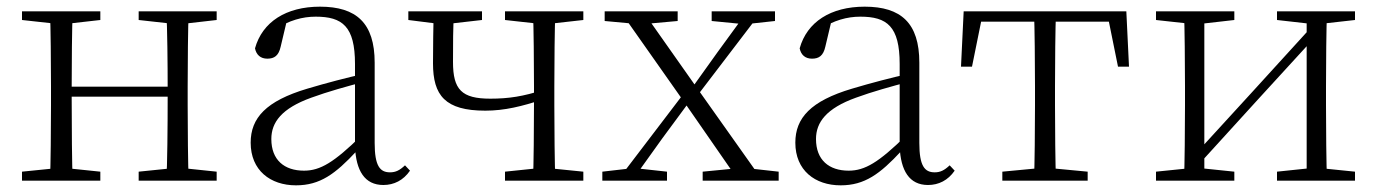

<svg xmlns="http://www.w3.org/2000/svg" viewBox="-20 -542 4132 576"><path d="M130 0H198C196 -48 195 -158 195 -256V-275C195 -349 196 -460 198 -508H130C132 -460 133 -349 133 -283V-226C133 -158 132 -48 130 0ZM479 0H546C544 -48 543 -158 543 -226V-283C543 -349 544 -460 546 -508H479C482 -460 483 -349 483 -275V-256C483 -158 482 -48 479 0ZM46 0H281V-27L175 -38H155L46 -27ZM46 -482 155 -470H175L281 -482V-508H46ZM396 0H630V-27L525 -38H504L396 -27ZM396 -482 504 -470H525L630 -482V-508H396ZM163 -252H513V-282H163Z M868 14C940 14 986 -20 1050 -89H1069L1063 -134C982 -55 941 -30 892 -30C833 -30 794 -62 794 -125C794 -175 825 -217 914 -249C963 -267 1021 -283 1074 -297V-321C1020 -309 959 -293 902 -276C778 -239 732 -188 732 -114C732 -31 791 14 868 14ZM1130 13C1162 13 1190 -1 1210 -30L1195 -46C1179 -31 1167 -25 1150 -25C1120 -25 1104 -44 1104 -113V-354C1104 -473 1049 -522 940 -522C838 -522 767 -476 745 -397C749 -377 762 -366 782 -366C803 -366 816 -375 822 -402L841 -482L805 -454C848 -481 887 -492 927 -492C1007 -492 1045 -463 1045 -350V-102C1048 -30 1074 13 1130 13Z M1436 -210C1493 -210 1547 -223 1609 -244V-272C1550 -253 1507 -246 1451 -246C1365 -246 1339 -273 1339 -356C1339 -412 1339 -455 1342 -508H1281C1280 -457 1279 -406 1279 -352C1279 -256 1315 -210 1436 -210ZM1579 0H1646C1644 -48 1643 -158 1643 -226V-283C1643 -349 1644 -460 1646 -508H1579C1581 -460 1582 -349 1582 -283V-233C1582 -158 1581 -48 1579 0ZM1205 -482 1300 -470H1321L1426 -482V-508H1205ZM1495 0H1730V-27L1621 -38H1601L1495 -27ZM1495 -482 1603 -470H1623L1730 -482V-508H1495Z M1787 0H1981V-27L1890 -37H1874L1787 -27ZM1832 0H1876L1967 -127L2060 -253H2061L2040 -273ZM2088 0H2316V-27L2217 -38H2201L2088 -27ZM2062 -242 2265 -508H2222L2133 -386L2045 -263H2043ZM2196 0H2268L2071 -278L1909 -508H1841L2031 -238ZM1794 -479 1891 -470H1913L2013 -479V-508H1794ZM2115 -479 2207 -470H2222L2305 -479V-508H2115Z M2502 14C2574 14 2620 -20 2684 -89H2703L2697 -134C2616 -55 2575 -30 2526 -30C2467 -30 2428 -62 2428 -125C2428 -175 2459 -217 2548 -249C2597 -267 2655 -283 2708 -297V-321C2654 -309 2593 -293 2536 -276C2412 -239 2366 -188 2366 -114C2366 -31 2425 14 2502 14ZM2764 13C2796 13 2824 -1 2844 -30L2829 -46C2813 -31 2801 -25 2784 -25C2754 -25 2738 -44 2738 -113V-354C2738 -473 2683 -522 2574 -522C2472 -522 2401 -476 2379 -397C2383 -377 2396 -366 2416 -366C2437 -366 2450 -375 2456 -402L2475 -482L2439 -454C2482 -481 2521 -492 2561 -492C2641 -492 2679 -463 2679 -350V-102C2682 -30 2708 13 2764 13Z M2863 -342H2896L2929 -505L2896 -477H3334L3301 -505L3334 -342H3367L3359 -508H2871ZM2987 0H3243V-27L3127 -38H3103L2987 -27ZM3082 0H3148C3146 -48 3145 -158 3145 -226V-283C3145 -349 3146 -460 3148 -508H3082C3084 -460 3085 -349 3085 -283V-226C3085 -158 3084 -48 3082 0Z M3448 0H3683V-27L3577 -38H3556L3448 -27ZM3811 0H4045V-27L3937 -38H3916L3811 -27ZM3532 0H3593V-508H3532C3534 -460 3535 -349 3535 -283V-226C3535 -158 3534 -48 3532 0ZM3573 -45 3756 -246 3940 -447H3946L3918 -465L3733 -262L3549 -61H3543ZM3900 0H3961C3959 -48 3958 -158 3958 -226V-283C3958 -349 3959 -460 3961 -508H3900ZM3448 -482 3557 -470H3578L3683 -482V-508H3448ZM3811 -482 3917 -470H3938L4045 -482V-508H3811Z"/></svg>

Font: Source Han Serif CN VF
Style: Regular
Weight: 250
Designer: Ryoko NISHIZUKA 西塚涼子 (kana & ideographs); Frank Grießhammer (Latin, Greek & Cyrillic); Wenlong ZHANG 张文龙 (bopomofo); San
Foundry: Adobe
Version: Version 2.002;hotconv 1.1.0;makeotfexe 2.6.0